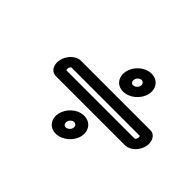

<svg xmlns="http://www.w3.org/2000/svg" viewBox="-107 -682 832 832"><g transform="rotate(45 309.0 -266.0)"><path d="M298.4 -98.2C301.4 -111.1 312.4 -119.5 322.1 -119.5C332.4 -119.5 339.9 -110.2 337.2 -98.2C334.4 -86.3 322.6 -77 312.3 -77C302.6 -77 295.5 -85.4 298.4 -98.2ZM248.4 -98.2C239.9 -61.1 260.4 -27 300.7 -27C340.4 -27 378.4 -60.2 387.2 -98.2C396 -136.3 373.3 -169.5 333.6 -169.5C293.3 -169.5 257 -135.4 248.4 -98.2ZM549.4 -203.9C583 -204.9 609.6 -236.3 616.4 -266C623 -294.7 610.7 -326.8 581.6 -327.9C568.5 -328.3 158.3 -328 155.7 -328C121.6 -328 95.2 -295.2 88.4 -266C81.7 -236.9 92.7 -203.9 127.1 -203.9ZM559.3 -253.9H139.7C138.7 -255 136.9 -259.3 138.4 -266C140 -272.7 144 -277.1 145.3 -278C169.1 -278 547.3 -278.2 565.1 -278C566.1 -276.9 568 -272.7 566.4 -266C564.7 -258.5 560.3 -254.5 559.3 -253.9ZM375.9 -433.7C378.8 -446.5 389.9 -454.9 399.5 -454.9C409.9 -454.9 417.4 -445.6 414.6 -433.7C411.9 -421.8 400.1 -412.4 389.7 -412.4C380 -412.4 372.9 -420.8 375.9 -433.7ZM325.9 -433.7C317.3 -396.5 337.8 -362.4 378.2 -362.4C417.8 -362.4 455.8 -395.6 464.6 -433.7C473.4 -471.8 450.7 -504.9 411.1 -504.9C370.7 -504.9 334.4 -470.8 325.9 -433.7Z"/></g></svg>

Font: Hi.
Style: Regular
Weight: 400
Designer: Mew Too, Robert Jablonski
Foundry: Cannot Into Space Fonts
Version: Version 1.996